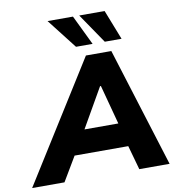

<svg xmlns="http://www.w3.org/2000/svg" viewBox="-161 -1029 1028 1117"><g transform="rotate(-10 353.5 -470.5)"><path d="M-62 0 380 -705H530L750 0H571L531 -143H214L129 0ZM430 -515 297 -283H497L435 -515ZM502 -765 382 -941H532L601 -765ZM332 -765 195 -941H345L430 -765Z"/></g></svg>

Font: Mulish Black
Style: Italic
Weight: 900
Italic angle: -9°
Designer: Vernon Adams
Foundry: Vernon Adams
Version: Version 3.603; ttfautohint (v1.8.3)